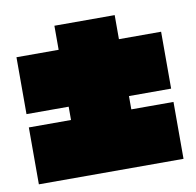

<svg xmlns="http://www.w3.org/2000/svg" viewBox="-65 -697 682 668"><g transform="rotate(-10 275.5 -363.0)"><path d="M382 -344V-297H531V-96H20V-297H169V-344H20V-545H169V-630H382V-545H531V-344Z"/></g></svg>

Font: Poppins Black A&M
Style: Regular
Weight: 900
Designer: Ninad Kale (Devanagari), Jonny Pinhorn (Latin)
Foundry: Indian Type Foundry
Version: 4.004